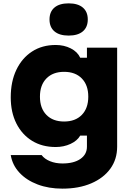

<svg xmlns="http://www.w3.org/2000/svg" viewBox="-20 -904 790 1144"><path d="M678 -30Q678 45 637.5 101Q597 157 523.5 188.5Q450 220 352 220Q270 220 204 195Q138 170 96 125Q54 80 44 20H228Q245 43 278 56.5Q311 70 352 70Q420 70 459 43Q498 16 498 -30V-96H458Q440 -65 400 -46.5Q360 -28 312 -28Q231 -28 171 -65Q111 -102 77.5 -168.5Q44 -235 44 -324Q44 -418 77.5 -488Q111 -558 171 -597Q231 -636 312 -636Q362 -636 402 -615.5Q442 -595 458 -560H498V-620H678ZM218 -328Q218 -259 256.5 -219.5Q295 -180 362 -180Q429 -180 467.5 -219.5Q506 -259 506 -328Q506 -397 467.5 -436.5Q429 -476 362 -476Q295 -476 256.5 -436.5Q218 -397 218 -328ZM389 -692Q334 -692 304.5 -717Q275 -742 275 -788Q275 -834 304.5 -859Q334 -884 389 -884Q444 -884 473.5 -859Q503 -834 503 -788Q503 -742 473.5 -717Q444 -692 389 -692Z"/></svg>

Font: Martian Mono SemiExpanded ExtraBold
Style: Regular
Weight: 800
Width: 6
Designer: Roman Shamin
Foundry: Evil Martians
Version: Version 1.000